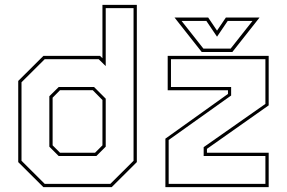

<svg xmlns="http://www.w3.org/2000/svg" viewBox="-20 -770 1180 790"><path d="M439.5 0H158.5L55 -103V-437L158.5 -540H391.5L401.5 -530.5V-750H543V-103ZM376.5 -128H221.5L183 -166.5V-374L221.5 -412H367L415 -364V-166.5ZM371 -141.5 401.5 -172V-358.5L361.5 -399H227L196.5 -368V-172L227 -141.5ZM434 -13.5 529.5 -108.5V-736.5H415V-498L386 -526.5H164L68.5 -431.5V-108.5L164 -13.5ZM674 -13.5H1072V-128H818V-164.5L1072 -342.5V-526.5H683.5V-412H931V-377L674 -194ZM660.5 0V-199.5L918 -383.5V-398.5H670V-540H1085.5V-336.5L831.5 -157.5V-141.5H1085.5V0ZM810 -556 698 -698H836.5L873 -644L909.5 -698H1048L936 -556ZM817 -570H929L1019 -684H917L873 -619L829 -684H727Z"/></svg>

Font: Tourney Thin
Style: Regular
Weight: 100
Designer: Tyler Finck
Foundry: Etcetera Type Co
Version: Version 1.015